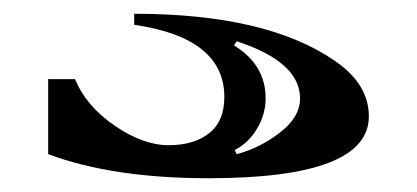

<svg xmlns="http://www.w3.org/2000/svg" viewBox="-20 -36 606 279"><path d="M50 79H89Q105 118 146.5 146.5Q188 175 225 175Q262 175 284 157.5Q306 140 306 105Q306 19 175 0V-16Q367 -16 466 52Q516 86 516 133Q516 223 283 223Q144 223 50 188ZM366 107Q366 130 353.5 151Q341 172 321 182L324 188Q358 179 387 156.5Q416 134 416 107Q416 54 324 24L320 30Q366 58 366 107Z"/></svg>

Font: Diplomata SC
Style: Regular
Weight: 400
Width: 7
Designer: Eduardo Rodriguez Tunni
Foundry: Eduardo Rodriguez Tunni
Version: Version 1.001